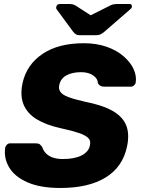

<svg xmlns="http://www.w3.org/2000/svg" viewBox="-20 -925 702 955"><path d="M280 10Q181 10 117 -18Q53 -46 25.5 -92.5Q-2 -139 6 -191Q8 -199 14.5 -205.5Q21 -212 30 -212H158Q172 -212 178 -207Q184 -202 190 -194Q194 -179 206 -165Q218 -151 239.5 -142.5Q261 -134 293 -134Q351 -134 386 -152Q421 -170 427 -201Q433 -224 419.5 -238Q406 -252 372.5 -263.5Q339 -275 283 -287Q210 -303 163 -331.5Q116 -360 97.5 -404.5Q79 -449 92 -511Q112 -603 191 -656.5Q270 -710 397 -710Q461 -710 511.5 -692Q562 -674 596 -644Q630 -614 645 -580.5Q660 -547 655 -515Q654 -507 647 -500.5Q640 -494 631 -494H497Q487 -494 479.5 -498Q472 -502 467 -511Q467 -533 444 -549.5Q421 -566 383 -566Q340 -566 311 -550.5Q282 -535 275 -503Q270 -483 280.5 -468Q291 -453 320.5 -442Q350 -431 403 -419Q490 -402 540 -373.5Q590 -345 607.5 -302Q625 -259 612 -197Q591 -95 506 -42.5Q421 10 280 10ZM375 -750Q366 -750 359 -753.5Q352 -757 344 -767L263 -877Q258 -883 260 -891Q263 -905 278 -905H324Q333 -905 340.5 -903.5Q348 -902 355 -898L431 -849L529 -898Q537 -902 545 -903.5Q553 -905 561 -905H624Q638 -905 636 -891Q635 -884 627 -878L499 -767Q487 -757 478.5 -753.5Q470 -750 460 -750Z"/></svg>

Font: Rubik
Style: Bold Italic
Weight: 700
Italic angle: -12°
Designer: Hubert and Fischer
Foundry: Hubert and Fischer
Version: Version 2.300;gftools[0.9.30]